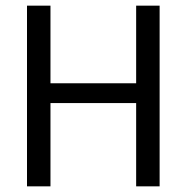

<svg xmlns="http://www.w3.org/2000/svg" viewBox="-20 -659 660 679"><path d="M158.5 0H75.5V-639H158.5ZM544.5 0H461.5V-639H544.5ZM123 -364.5H494.5V-294.5H123Z"/></svg>

Font: Anek Odia Medium
Style: Regular
Weight: 400
Version: Version 1.003